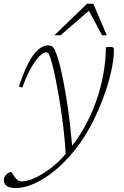

<svg xmlns="http://www.w3.org/2000/svg" viewBox="-69 -736 646 997"><path d="M47 -281.5 29.5 -286Q50.5 -351.5 70.8 -393.2Q91 -435 110.5 -458.5Q130 -482 148 -491.2Q166 -500.5 181 -500.5Q192.5 -500.5 200.2 -496Q208 -491.5 215.2 -477Q222.5 -462.5 232 -432Q242 -401.5 255.5 -337.5Q269 -273.5 282.8 -179.8Q296.5 -86 307 35L272.5 71.5Q269 1 260.2 -72.2Q251.5 -145.5 240.5 -211.2Q229.5 -277 219.8 -326.2Q210 -375.5 203.5 -398Q195.5 -428.5 190.2 -442.5Q185 -456.5 180.8 -460.5Q176.5 -464.5 171.5 -464.5Q156.5 -464.5 135.5 -443.5Q114.5 -422.5 91.5 -382Q68.5 -341.5 47 -281.5ZM280.5 52.5 297 31.5Q338 -19 371.5 -79.5Q405 -140 429.2 -207.5Q453.5 -275 466.8 -346.5Q480 -418 481 -490.5Q487 -491.5 492 -492Q497 -492.5 503 -492.5Q513.5 -492.5 518 -489.8Q522.5 -487 522.5 -478.5Q522.5 -437 512.5 -385.5Q502.5 -334 484.5 -277.8Q466.5 -221.5 442 -165.2Q417.5 -109 388 -57.8Q358.5 -6.5 326 35Q272 104 216 149.5Q160 195 108 217.8Q56 240.5 14 240.5Q-18 240.5 -33.5 229.8Q-49 219 -49 199Q-49 184.5 -36.5 171Q-24 157.5 -11.5 157.5Q-9 157.5 -4 166Q1 174.5 8 184Q15 194 23.8 200Q32.5 206 42 206Q74 206 116.2 186Q158.5 166 202 131.5Q245.5 97 280.5 52.5ZM213.5 -553 383 -716.5H415.5L485.5 -553H461L387.5 -689H403L245.5 -553Z"/></svg>

Font: Newsreader 9pt ExtraLight
Style: Italic
Weight: 250
Italic angle: -17°
Designer: Hugues Gentile
Foundry: Production Type
Version: Version 1.003